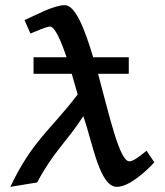

<svg xmlns="http://www.w3.org/2000/svg" viewBox="-20 -708 638 744"><path d="M20 16 124 -1C187 -120 236 -155 303 -258C340 -150 366 16 433 16C481 16 547 -45 578 -79L548 -124C532 -112 501 -83 481 -83C443 -83 404 -260 360 -422H479V-486H341C308 -597 272 -688 231 -688C188 -688 116 -648 75 -630L98 -578C115 -585 159 -605 174 -605C193 -605 217 -548 238 -486H110V-422H258C268 -386 277 -355 281 -342C177 -205 105 -163 20 16Z"/></svg>

Font: KpMath
Style: SansBold
Weight: 700
Version: Version 0.66